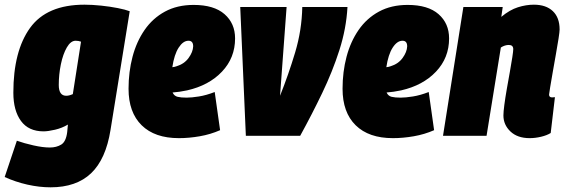

<svg xmlns="http://www.w3.org/2000/svg" viewBox="-45 -580 2414 820"><path d="M-25 176 27 21Q58 32 98 41Q138 50 168 50Q196 50 216.5 37.5Q237 25 242 -16L245 -48Q220 -33 190 -26Q160 -19 141 -19Q77 -19 44.5 -63.5Q12 -108 12 -184Q12 -362 83.5 -461Q155 -560 316 -560Q349 -560 387 -556Q425 -552 458 -545.5Q491 -539 509 -532L427 -25Q407 100 344 160Q281 220 171 220Q123 220 72 208.5Q21 197 -25 176ZM301 -402Q291 -406 278 -406Q257 -406 240.5 -377.5Q224 -349 215 -305.5Q206 -262 206 -217Q206 -171 238 -171Q250 -171 266 -178Z M895 -24Q854 -6 808 2Q762 10 719 10Q616 10 560 -45Q504 -100 504 -201Q504 -273 521 -337.5Q538 -402 572.5 -452Q607 -502 659.5 -530.5Q712 -559 782 -559Q869 -559 914 -519.5Q959 -480 959 -416Q959 -333 903 -274Q847 -215 754 -194Q721 -187 692 -185Q699 -170 713.5 -166.5Q728 -163 752 -163Q773 -163 804.5 -168Q836 -173 872 -187ZM760 -406Q737 -406 718 -376.5Q699 -347 691 -293Q701 -294 709 -297Q742 -307 760.5 -332.5Q779 -358 780 -382Q780 -406 760 -406Z M1237 0H1005L981 -550H1179L1151 -171Q1187 -261 1215.5 -356Q1244 -451 1246 -550H1439Q1434 -458 1404.5 -366Q1375 -274 1331 -182.5Q1287 -91 1237 0Z M1809 -24Q1768 -6 1722 2Q1676 10 1633 10Q1530 10 1474 -45Q1418 -100 1418 -201Q1418 -273 1435 -337.5Q1452 -402 1486.5 -452Q1521 -502 1573.5 -530.5Q1626 -559 1696 -559Q1783 -559 1828 -519.5Q1873 -480 1873 -416Q1873 -333 1817 -274Q1761 -215 1668 -194Q1635 -187 1606 -185Q1613 -170 1627.5 -166.5Q1642 -163 1666 -163Q1687 -163 1718.5 -168Q1750 -173 1786 -187ZM1674 -406Q1651 -406 1632 -376.5Q1613 -347 1605 -293Q1615 -294 1623 -297Q1656 -307 1674.5 -332.5Q1693 -358 1694 -382Q1694 -406 1674 -406Z M1934 -550H2102L2096 -508Q2132 -538 2167 -549Q2202 -560 2235 -560Q2287 -560 2316 -532.5Q2345 -505 2345 -454Q2345 -445 2340.5 -415.5Q2336 -386 2329 -347.5Q2322 -309 2315.5 -271Q2309 -233 2304.5 -206.5Q2300 -180 2300 -176Q2300 -164 2313 -164Q2316 -164 2319 -164.5Q2322 -165 2325 -165L2307 -12Q2291 -2 2266 4Q2241 10 2217 10Q2165 10 2135 -18.5Q2105 -47 2105 -87Q2105 -102 2109 -132.5Q2113 -163 2119.5 -200Q2126 -237 2132.5 -273Q2139 -309 2143 -335.5Q2147 -362 2147 -370Q2147 -388 2128 -388Q2111 -388 2094 -377L2033 0H1847Z"/></svg>

Font: Georama Semi Condensed Black
Style: Italic
Weight: 900
Width: 4
Italic angle: -9°
Designer: Jean-Baptiste Levee
Foundry: Production Type
Version: Version 1.000